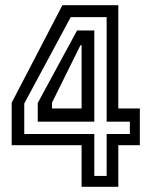

<svg xmlns="http://www.w3.org/2000/svg" viewBox="-20 -720 584 740"><path d="M294.5 0V-160.5H25V-324L220.5 -700H436V-302H519V-160.5H436V0ZM343.5 -42H391V-203.5H480.5V-251H391V-654H252.5L73.5 -321V-203.5H343.5ZM125.5 -251V-323L277 -602.5H343.5V-251ZM180.5 -302H294.5V-545.5H290L180.5 -324.5Z"/></svg>

Font: Tourney Medium
Style: Regular
Weight: 500
Designer: Tyler Finck
Foundry: Etcetera Type Co
Version: Version 1.015